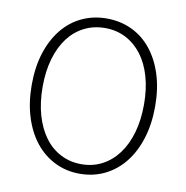

<svg xmlns="http://www.w3.org/2000/svg" viewBox="-78 -746 807 832"><g transform="rotate(10 326.0 -329.5)"><path d="M326 12Q267 12 217 -12.5Q167 -37 131 -82Q95 -127 75 -190.5Q55 -254 55 -332Q55 -410 75 -472.5Q95 -535 131 -579.5Q167 -624 217 -647.5Q267 -671 326 -671Q386 -671 436 -647.5Q486 -624 522 -579.5Q558 -535 578 -472.5Q598 -410 598 -332Q598 -254 578 -190.5Q558 -127 522 -82Q486 -37 436 -12.5Q386 12 326 12ZM326 -30Q376 -30 417 -51.5Q458 -73 487.5 -112.5Q517 -152 533 -207.5Q549 -263 549 -332Q549 -400 533 -455Q517 -510 487.5 -548.5Q458 -587 417 -608Q376 -629 326 -629Q276 -629 234.5 -608Q193 -587 164 -548.5Q135 -510 119 -455Q103 -400 103 -332Q103 -263 119 -207.5Q135 -152 164 -112.5Q193 -73 234.5 -51.5Q276 -30 326 -30Z"/></g></svg>

Font: TypoPRO Source Sans Pro
Style: Regular
Weight: 300
Designer: Paul D. Hunt
Foundry: Adobe Systems Incorporated
Version: Version 2.020;PS 2.000;hotconv 1.0.86;makeotf.lib2.5.63406